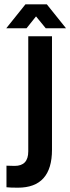

<svg xmlns="http://www.w3.org/2000/svg" viewBox="-20 -868 326 890"><path d="M10 0V-100Q22 -99 48 -99Q111 -99 111 -166V-700H221V-174Q221 2 63 2Q28 2 10 0ZM103 -737H9L98 -848H197L286 -737H192L147 -792Z"/></svg>

Font: Bebas Neue
Style: Regular
Weight: 400
Designer: Ryoichi Tsunekawa
Foundry: Ryoichi Tsunekawa
Version: Version 1.400